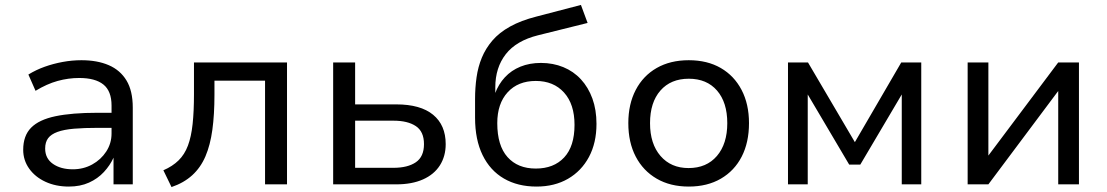

<svg xmlns="http://www.w3.org/2000/svg" viewBox="-20 -747 4486 778"><path d="M259 9Q206 9 164 -10.5Q122 -30 98 -64Q74 -98 74 -140Q74 -197 106 -229.5Q138 -262 204.5 -276Q271 -290 375 -290H446V-229H379Q321 -229 280 -225.5Q239 -222 213 -212.5Q187 -203 175 -187Q163 -171 163 -145Q163 -105 194.5 -83Q226 -61 275 -61Q318 -61 353.5 -80.5Q389 -100 410.5 -133Q432 -166 432 -206V-319Q432 -378 399 -404.5Q366 -431 301 -431Q257 -431 213.5 -419Q170 -407 124 -379L95 -445Q126 -464 161 -476.5Q196 -489 234 -496Q272 -503 310 -503Q374 -503 420.5 -483Q467 -463 492.5 -421Q518 -379 518 -311V0H440V-108Q426 -77 401 -50Q376 -23 340.5 -7Q305 9 259 9Z M675 11 642 -57Q679 -73 703.5 -97Q728 -121 741.5 -157Q755 -193 760.5 -244.5Q766 -296 766 -365V-494H1143V0H1054V-420H849V-363Q849 -283 840.5 -221Q832 -159 812.5 -113.5Q793 -68 759 -37Q725 -6 675 11Z M1330 0V-494H1419V-324H1586Q1684 -324 1735 -282Q1786 -240 1786 -163Q1786 -114 1762.5 -77Q1739 -40 1694 -20Q1649 0 1586 0ZM1419 -67H1574Q1632 -67 1665 -89.5Q1698 -112 1698 -163Q1698 -214 1665 -236Q1632 -258 1574 -258H1419Z M2154 9Q2078 9 2022 -23.5Q1966 -56 1935.5 -118.5Q1905 -181 1905 -270V-346Q1905 -391 1911 -433.5Q1917 -476 1932.5 -513.5Q1948 -551 1975.5 -583Q2003 -615 2047 -639.5Q2091 -664 2154 -680L2334 -727L2361 -654L2160 -604Q2072 -582 2029.5 -527.5Q1987 -473 1987 -393V-368H1986Q2000 -406 2026 -434Q2052 -462 2089 -477Q2126 -492 2172 -492Q2221 -492 2262.5 -475Q2304 -458 2334 -425.5Q2364 -393 2380.5 -347.5Q2397 -302 2397 -245Q2397 -168 2366.5 -111Q2336 -54 2281.5 -22.5Q2227 9 2154 9ZM2151 -64Q2224 -64 2266 -109Q2308 -154 2308 -241Q2308 -325 2265.5 -372Q2223 -419 2151 -419Q2079 -419 2037 -373Q1995 -327 1995 -248Q1995 -157 2036.5 -110.5Q2078 -64 2151 -64Z M2771 9Q2696 9 2641 -23Q2586 -55 2556 -112.5Q2526 -170 2526 -248Q2526 -325 2556 -382.5Q2586 -440 2641 -471.5Q2696 -503 2771 -503Q2846 -503 2900.5 -471.5Q2955 -440 2985 -382.5Q3015 -325 3015 -248Q3015 -170 2985.5 -112.5Q2956 -55 2901 -23Q2846 9 2771 9ZM2770 -66Q2843 -66 2885 -115Q2927 -164 2927 -248Q2927 -332 2885.5 -380Q2844 -428 2771 -428Q2698 -428 2656 -380Q2614 -332 2614 -248Q2614 -164 2656.5 -115Q2699 -66 2770 -66Z M3173 0V-494H3254L3444 -171L3632 -494H3713V0H3634V-371H3638L3466 -80H3421L3249 -371H3253V0Z M3901 0V-494H3985V-110H3980L4268 -494H4352V0H4268V-385H4273L3985 0Z"/></svg>

Font: Nunito Sans 8pt
Style: Regular
Weight: 400
Version: Version 3.101;gftools[0.9.27]